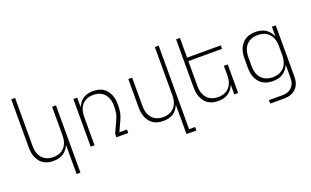

<svg xmlns="http://www.w3.org/2000/svg" viewBox="-98 -1245 3195 1970"><g transform="rotate(-20 1500.0 -260.0)"><path d="M463 215V-105Q452 -79 435 -56.5Q418 -34 394 -19Q370 -4 342.5 2Q315 8 287 8Q260 8 232.5 2Q205 -4 181.5 -18.5Q158 -33 141 -55Q124 -77 113.5 -102.5Q103 -128 99 -155Q95 -182 95 -210V-735H137V-210Q137 -187 140.5 -164Q144 -141 153 -120Q162 -99 177 -81Q192 -63 212 -51.5Q232 -40 254.5 -35Q277 -30 300 -30Q323 -30 345.5 -35Q368 -40 388 -51.5Q408 -63 423 -81Q438 -99 447 -120Q456 -141 459.5 -164Q463 -187 463 -210V-520H505V215Z M695 0V-520H737V-415Q748 -441 765 -463.5Q782 -486 806 -501Q830 -516 857.5 -522Q885 -528 913 -528Q940 -528 967.5 -522Q995 -516 1018.5 -501.5Q1042 -487 1059 -465Q1076 -443 1086.5 -417.5Q1097 -392 1101 -365Q1105 -338 1105 -310Q1105 -289 1104 -268.5Q1103 -248 1099 -227.5Q1095 -207 1088 -187.5Q1081 -168 1073 -149L1022 -38H1105V0H976V-38L1034 -165Q1042 -182 1048 -199.5Q1054 -217 1057 -235.5Q1060 -254 1061.5 -272.5Q1063 -291 1063 -310Q1063 -333 1059.5 -356Q1056 -379 1047 -400Q1038 -421 1023 -439Q1008 -457 988 -468.5Q968 -480 945.5 -485Q923 -490 900 -490Q877 -490 854.5 -485Q832 -480 812 -468.5Q792 -457 777 -439Q762 -421 753 -400Q744 -379 740.5 -356Q737 -333 737 -310V0Z M1663 215V-105Q1652 -79 1635 -56.5Q1618 -34 1594 -19Q1570 -4 1542.5 2Q1515 8 1487 8Q1460 8 1432.5 2Q1405 -4 1381.5 -18.5Q1358 -33 1341 -55Q1324 -77 1313.5 -102.5Q1303 -128 1299 -155Q1295 -182 1295 -210V-520H1337V-210Q1337 -187 1340.5 -164Q1344 -141 1353 -120Q1362 -99 1377 -81Q1392 -63 1412 -51.5Q1432 -40 1454.5 -35Q1477 -30 1500 -30Q1523 -30 1545.5 -35Q1568 -40 1588 -51.5Q1608 -63 1623 -81Q1638 -99 1647 -120Q1656 -141 1659.5 -164Q1663 -187 1663 -210V-735H1705V177H1771V215Z M2087 8Q2060 8 2032.5 2Q2005 -4 1981.5 -18.5Q1958 -33 1941 -55Q1924 -77 1913.5 -102.5Q1903 -128 1899 -155Q1895 -182 1895 -210V-735H1937V-520H2305V-482H1937V-210Q1937 -187 1940.5 -164Q1944 -141 1953 -120Q1962 -99 1977 -81Q1992 -63 2012 -51.5Q2032 -40 2054.5 -35Q2077 -30 2100 -30Q2123 -30 2145.5 -35Q2168 -40 2188 -51.5Q2208 -63 2223 -81Q2238 -99 2247 -120Q2256 -141 2259.5 -164Q2263 -187 2263 -210V-312H2305V0H2263V-105Q2252 -79 2235 -56.5Q2218 -34 2194 -19Q2170 -4 2142.5 2Q2115 8 2087 8Z M2725 215H2577V177H2725Q2744 177 2762.5 173.5Q2781 170 2797.5 161.5Q2814 153 2827.5 139Q2841 125 2849 108Q2857 91 2860 72.5Q2863 54 2863 35V-106Q2852 -80 2834 -57Q2816 -34 2792 -19Q2768 -4 2740 2Q2712 8 2683 8Q2655 8 2627.5 2Q2600 -4 2576.5 -18Q2553 -32 2535 -54Q2517 -76 2506 -101.5Q2495 -127 2491 -154.5Q2487 -182 2487 -210V-310Q2487 -338 2491 -365.5Q2495 -393 2506 -418.5Q2517 -444 2535 -466Q2553 -488 2576.5 -502Q2600 -516 2627.5 -522Q2655 -528 2683 -528Q2712 -528 2740 -522Q2768 -516 2792 -501Q2816 -486 2834 -463Q2852 -440 2863 -414V-520H2905V35Q2905 60 2901 84Q2897 108 2886.5 129.5Q2876 151 2858.5 168.5Q2841 186 2819.5 196.5Q2798 207 2774 211Q2750 215 2725 215ZM2696 -30Q2719 -30 2742 -35Q2765 -40 2785.5 -51.5Q2806 -63 2821.5 -80.5Q2837 -98 2846 -119.5Q2855 -141 2859 -164Q2863 -187 2863 -210V-310Q2863 -333 2859 -356Q2855 -379 2846 -400.5Q2837 -422 2821.5 -439.5Q2806 -457 2785.5 -468.5Q2765 -480 2742 -485Q2719 -490 2696 -490Q2673 -490 2650 -485Q2627 -480 2606.5 -468.5Q2586 -457 2570.5 -439.5Q2555 -422 2546 -400.5Q2537 -379 2533 -356Q2529 -333 2529 -310V-210Q2529 -187 2533 -164Q2537 -141 2546 -119.5Q2555 -98 2570.5 -80.5Q2586 -63 2606.5 -51.5Q2627 -40 2650 -35Q2673 -30 2696 -30Z"/></g></svg>

Font: Iosevka Extralight Extended
Style: Regular
Weight: 200
Width: 7
Monospace: yes
Designer: Belleve Invis
Foundry: Belleve Invis
Version: Version 32.5.0; ttfautohint (v1.8.4)